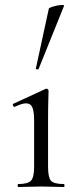

<svg xmlns="http://www.w3.org/2000/svg" viewBox="-20 -751 313 771"><path d="M53 0Q51 0 51 -6Q51 -12 53 -12Q92 -12 104.5 -25.5Q117 -39 117 -81V-268Q117 -303 110 -319.5Q103 -336 84 -336Q76 -336 65 -332.5Q54 -329 39 -322Q35 -321 32.5 -326.5Q30 -332 33 -334L163 -394Q166 -395 167 -395Q169 -395 172 -392.5Q175 -390 175 -387Q175 -379 174 -348Q173 -317 173 -269V-81Q173 -39 184.5 -25.5Q196 -12 236 -12Q239 -12 239 -6Q239 0 236 0Q218 0 194.5 -1Q171 -2 145 -2Q119 -2 95.5 -1Q72 0 53 0ZM135 -474Q134 -471 128.5 -472.5Q123 -474 124 -476L176 -716Q177 -719 186.5 -722.5Q196 -726 208.5 -728.5Q221 -731 230 -731Q239 -731 237 -727Z"/></svg>

Font: Cormorant Light
Style: Regular
Weight: 400
Version: Version 4.000